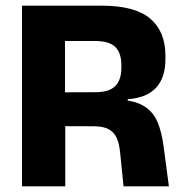

<svg xmlns="http://www.w3.org/2000/svg" viewBox="-20 -659 645 679"><path d="M416.9 0 404.7 -120.4Q401.6 -152.5 391.9 -172.7Q382.3 -192.9 362.9 -202.7Q343.6 -212.5 311 -212.5L166.5 -213V-332.4L317 -332.9Q366 -332.9 387.6 -354.6Q409.2 -376.2 409.2 -419V-429.1Q409.2 -471.6 387.8 -492.8Q366.4 -514 316.4 -514H165.5V-639H339.1Q456.7 -639 510.9 -593.5Q565 -548 565 -462.3V-449.5Q565 -384.8 532.1 -348.9Q499.1 -313 431.7 -308.2V-286.2L399.4 -307.3Q457.7 -303.3 489.7 -283.5Q521.7 -263.6 536.9 -227.8Q552.1 -191.9 558.9 -138.8L577.3 0ZM57.8 0V-639H209.9V-289.6L210.8 -231.5V0Z"/></svg>

Font: Anek Gujarati Medium
Style: Regular
Weight: 500
Designer: Mrunmayee Ghaisas (Gujarati), Yesha Goshar (Latin)
Foundry: Ek Type
Version: Version 1.003